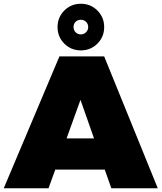

<svg xmlns="http://www.w3.org/2000/svg" viewBox="-30 -1001 859 1021"><path d="M562 0 527 -99H264L228 0H-10L286 -701H524L809 0ZM324 -265H470L398 -470ZM524 -857Q524 -805 488 -769Q452 -733 400 -733Q348 -733 312 -769Q276 -805 276 -857Q276 -909 312 -945Q348 -981 400 -981Q452 -981 488 -945Q524 -909 524 -857ZM361 -857Q361 -841 372 -829.5Q383 -818 400 -818Q416 -818 427.5 -829.5Q439 -841 439 -857Q439 -874 427.5 -885Q416 -896 400 -896Q383 -896 372 -885Q361 -874 361 -857Z"/></svg>

Font: Gontserrat Black
Style: Regular
Weight: 900
Designer: Julieta Ulanovsky
Foundry: Julieta Ulanovsky
Version: Version 6.001